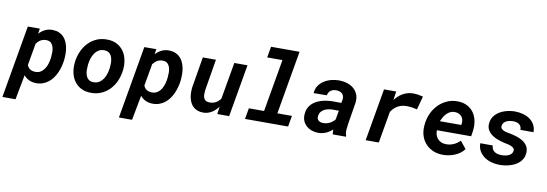

<svg xmlns="http://www.w3.org/2000/svg" viewBox="-84 -1226 5431 1905"><g transform="rotate(10 2632.0 -273.5)"><path d="M522 -262.2Q518.1 -230 509.3 -197Q500.5 -164.1 486.6 -133.3Q472.7 -102.5 453.4 -76.2Q434.1 -49.8 408.9 -30.3Q383.8 -10.7 352.8 0.2Q321.8 11.2 284.2 10.3Q247.6 9.3 216.6 -4.6Q185.5 -18.6 162.1 -46.9L114.7 203.1H-17.6L109.4 -528.3L230.5 -528.8L222.2 -476.1Q250 -506.3 284.2 -522.7Q318.4 -539.1 359.9 -538.1Q396 -537.1 422.9 -525.6Q449.7 -514.2 469 -494.4Q488.3 -474.6 500.2 -448.7Q512.2 -422.9 518.3 -393.8Q524.4 -364.7 525.1 -333.7Q525.9 -302.7 522.9 -272.9ZM390.1 -272.9Q392.6 -295.4 392.6 -322Q392.6 -348.6 385.5 -371.8Q378.4 -395 362.3 -410.9Q346.2 -426.8 315.9 -427.7Q283.7 -428.7 259 -414.6Q234.4 -400.4 215.3 -375L176.3 -153.3Q187 -125.5 207.8 -112.5Q228.5 -99.6 257.8 -98.6Q291 -97.7 314.5 -112.8Q337.9 -127.9 353.5 -152.1Q369.1 -176.3 377.4 -205.8Q385.7 -235.4 389.2 -262.7Z M631.3 -265.6Q638.2 -321.3 660.4 -371.3Q682.6 -421.4 718.3 -459Q753.9 -496.6 802.5 -518.1Q851.1 -539.6 910.6 -538.1Q967.8 -537.1 1008.8 -514.6Q1049.8 -492.2 1075.4 -455.3Q1101.1 -418.5 1110.8 -370.6Q1120.6 -322.8 1115.2 -270.5L1113.8 -259.8Q1106.9 -204.1 1084.7 -154.5Q1062.5 -105 1026.9 -67.9Q991.2 -30.8 942.6 -9.5Q894 11.7 835 10.3Q778.3 9.3 737.3 -12.9Q696.3 -35.2 670.7 -71.5Q645 -107.9 635 -155.5Q625 -203.1 630.4 -255.4ZM762.7 -255.4Q760.3 -231 760.7 -203.9Q761.2 -176.8 769.3 -153.6Q777.3 -130.4 795.2 -114.5Q813 -98.6 844.7 -97.7Q877.9 -96.7 902.1 -111.6Q926.3 -126.5 942.6 -150.1Q959 -173.8 968 -202.9Q977.1 -231.9 981 -259.8L981.9 -270Q983.4 -286.1 984.1 -304Q984.9 -321.8 982.7 -339.1Q980.5 -356.4 975.3 -372.3Q970.2 -388.2 960.7 -400.4Q951.2 -412.6 936.5 -420.2Q921.9 -427.7 900.9 -428.7Q867.2 -429.7 843 -415Q818.8 -400.4 802.5 -376.5Q786.1 -352.5 776.6 -323.2Q767.1 -293.9 763.7 -265.6Z M1695.8 -262.2Q1691.9 -230 1683.1 -197Q1674.3 -164.1 1660.4 -133.3Q1646.5 -102.5 1627.2 -76.2Q1607.9 -49.8 1582.8 -30.3Q1557.6 -10.7 1526.6 0.2Q1495.6 11.2 1458 10.3Q1421.4 9.3 1390.4 -4.6Q1359.4 -18.6 1335.9 -46.9L1288.6 203.1H1156.2L1283.2 -528.3L1404.3 -528.8L1396 -476.1Q1423.8 -506.3 1458 -522.7Q1492.2 -539.1 1533.7 -538.1Q1569.8 -537.1 1596.7 -525.6Q1623.5 -514.2 1642.8 -494.4Q1662.1 -474.6 1674.1 -448.7Q1686 -422.9 1692.1 -393.8Q1698.2 -364.7 1699 -333.7Q1699.7 -302.7 1696.8 -272.9ZM1564 -272.9Q1566.4 -295.4 1566.4 -322Q1566.4 -348.6 1559.3 -371.8Q1552.2 -395 1536.1 -410.9Q1520 -426.8 1489.7 -427.7Q1457.5 -428.7 1432.9 -414.6Q1408.2 -400.4 1389.2 -375L1350.1 -153.3Q1360.8 -125.5 1381.6 -112.5Q1402.3 -99.6 1431.6 -98.6Q1464.8 -97.7 1488.3 -112.8Q1511.7 -127.9 1527.3 -152.1Q1543 -176.3 1551.3 -205.8Q1559.6 -235.4 1563 -262.7Z M2121.6 -74.7Q2106.9 -56.2 2090.3 -40.5Q2073.7 -24.9 2054.7 -13.4Q2035.6 -2 2013.9 4.4Q1992.2 10.7 1968.3 10.3Q1936 9.8 1911.9 0.5Q1887.7 -8.8 1870.1 -24.9Q1852.5 -41 1841.6 -62.5Q1830.6 -84 1824.7 -108.9Q1818.8 -133.8 1818.1 -161.1Q1817.4 -188.5 1820.3 -215.8L1872.6 -528.3H2004.9L1952.6 -214.4Q1950.2 -193.8 1950 -173.6Q1949.7 -153.3 1955.3 -137.2Q1960.9 -121.1 1974.6 -110.8Q1988.3 -100.6 2013.7 -100.1Q2049.3 -99.1 2076.9 -114Q2104.5 -128.9 2125 -157.2L2189.9 -528.3H2322.8L2231 0H2111.3Z M2521 -750H2808.1L2697.3 -110.4H2844.2L2824.7 0H2390.6L2410.2 -110.4H2563.5L2655.3 -639.2H2501.5Z M3276.4 0Q3272.5 -12.7 3271.7 -24.7Q3271 -36.6 3271.5 -49.3Q3240.7 -20.5 3204.3 -5.1Q3168 10.3 3125 9.8Q3091.8 9.3 3061.8 -1.7Q3031.7 -12.7 3009.5 -32.5Q2987.3 -52.2 2975.1 -80.6Q2962.9 -108.9 2964.4 -144Q2965.8 -179.2 2977.8 -206.1Q2989.7 -232.9 3009.3 -252.9Q3028.8 -272.9 3054.2 -286.4Q3079.6 -299.8 3108.4 -308.1Q3137.2 -316.4 3167.7 -319.8Q3198.2 -323.2 3228 -323.2L3304.2 -322.3L3310.5 -355Q3313.5 -374 3309.3 -389.2Q3305.2 -404.3 3295.2 -414.8Q3285.2 -425.3 3270 -430.9Q3254.9 -436.5 3235.8 -437Q3201.7 -438 3178.7 -421.6Q3155.8 -405.3 3148.9 -371.6L3016.6 -370.6Q3019.5 -414.6 3041.5 -446.5Q3063.5 -478.5 3096.7 -499.3Q3129.9 -520 3170.2 -529.5Q3210.4 -539.1 3250 -538.6Q3291.5 -537.6 3328.6 -525.4Q3365.7 -513.2 3392.8 -490Q3419.9 -466.8 3433.8 -432.6Q3447.8 -398.4 3443.4 -353L3406.7 -126Q3402.3 -97.2 3400.1 -67.1Q3397.9 -37.1 3408.2 -8.8L3407.7 0ZM3159.7 -94.7Q3194.3 -93.8 3224.9 -108.9Q3255.4 -124 3277.3 -150.4L3293.9 -241.7L3233.9 -242.2Q3211.9 -242.2 3189.5 -237.8Q3167 -233.4 3147.9 -223.4Q3128.9 -213.4 3115.7 -196.8Q3102.5 -180.2 3099.1 -154.8Q3097.2 -139.6 3101.1 -128.4Q3105 -117.2 3113.3 -109.9Q3121.6 -102.5 3133.5 -98.6Q3145.5 -94.7 3159.7 -94.7Z M3991.2 -539.1Q4016.6 -538.6 4041.3 -534.9Q4065.9 -531.2 4090.8 -524.9L4054.7 -389.6Q4029.3 -396 4003.9 -399.7Q3978.5 -403.3 3952.1 -403.8Q3848.6 -404.8 3793.9 -317.9L3738.8 0H3606.4L3698.2 -528.3H3821.3L3807.6 -441.4Q3825.2 -462.9 3845.2 -481Q3865.2 -499 3888.2 -512Q3911.1 -524.9 3936.8 -532Q3962.4 -539.1 3991.2 -539.1Z M4379.9 9.8Q4325.7 8.8 4282 -11Q4238.3 -30.8 4208.3 -64.7Q4178.2 -98.6 4164.1 -144.5Q4149.9 -190.4 4154.8 -244.1L4156.7 -264.2Q4163.1 -319.8 4186.5 -370.1Q4210 -420.4 4247.3 -458Q4284.7 -495.6 4334.5 -517.6Q4384.3 -539.6 4442.9 -538.1Q4498 -536.6 4538.1 -515.1Q4578.1 -493.7 4602.8 -457.8Q4627.4 -421.9 4636.5 -375.5Q4645.5 -329.1 4639.2 -277.8L4630.4 -220.2H4285.2Q4284.2 -194.8 4291.5 -173.1Q4298.8 -151.4 4312.7 -135.3Q4326.7 -119.1 4347.2 -109.6Q4367.7 -100.1 4394 -99.6Q4435.5 -98.1 4472.4 -114Q4509.3 -129.9 4537.6 -159.2L4597.7 -85.4Q4580.1 -60.1 4554.9 -42Q4529.8 -23.9 4500.7 -12.2Q4471.7 -0.5 4440.4 4.9Q4409.2 10.3 4379.9 9.8ZM4433.1 -428.7Q4406.7 -429.7 4385.7 -419.9Q4364.7 -410.2 4348.4 -393.6Q4332 -377 4319.8 -356Q4307.6 -335 4298.3 -313.5H4513.7L4516.1 -325.7Q4519.5 -347.2 4515.1 -365.7Q4510.7 -384.3 4499.8 -397.9Q4488.8 -411.6 4471.9 -419.7Q4455.1 -427.7 4433.1 -428.7Z M5069.8 -147.9Q5072.3 -160.2 5067.4 -169.2Q5062.5 -178.2 5053.7 -184.8Q5044.9 -191.4 5033 -196Q5021 -200.7 5008.8 -203.9Q4996.6 -207 4985.1 -209Q4973.6 -210.9 4965.8 -212.9Q4935.5 -220.2 4902.6 -231.7Q4869.6 -243.2 4842.5 -261.5Q4815.4 -279.8 4798.3 -306.6Q4781.2 -333.5 4782.7 -371.1Q4783.7 -400.4 4794.9 -424.6Q4806.2 -448.7 4824 -467.3Q4841.8 -485.8 4865 -499.5Q4888.2 -513.2 4914.3 -521.7Q4940.4 -530.3 4967.3 -534.4Q4994.1 -538.6 5019.5 -538.1Q5059.6 -537.6 5097.7 -527.6Q5135.7 -517.6 5165.8 -496.6Q5195.8 -475.6 5214.1 -443.6Q5232.4 -411.6 5232.4 -367.2L5100.6 -367.7Q5101.1 -386.7 5094.5 -400.4Q5087.9 -414.1 5076.2 -422.6Q5064.5 -431.2 5048.6 -435.3Q5032.7 -439.5 5014.6 -439.5Q4999.5 -439.5 4982.4 -436.5Q4965.3 -433.6 4950.2 -426.5Q4935.1 -419.4 4924.1 -407.5Q4913.1 -395.5 4910.2 -377.9Q4906.7 -359.4 4916 -348.1Q4925.3 -336.9 4939.9 -330.3Q4954.6 -323.7 4971.7 -320.3Q4988.8 -316.9 5001.5 -314.5Q5034.2 -308.1 5069.8 -297.6Q5105.5 -287.1 5134.5 -269Q5163.6 -251 5181.9 -223.1Q5200.2 -195.3 5198.2 -154.3Q5196.8 -123.5 5185.1 -99.4Q5173.3 -75.2 5154.5 -56.6Q5135.7 -38.1 5111.1 -25.1Q5086.4 -12.2 5059.3 -4.2Q5032.2 3.9 5004.2 7.3Q4976.1 10.7 4950.7 10.3Q4910.2 9.8 4871.1 -1.5Q4832 -12.7 4801 -34.9Q4770 -57.1 4750.7 -90.1Q4731.4 -123 4731.4 -168L4856.9 -167.5Q4857.9 -146 4866.2 -130.9Q4874.5 -115.7 4888.4 -106.2Q4902.3 -96.7 4920.2 -92.3Q4938 -87.9 4958 -87.9Q4973.1 -87.9 4991.5 -90.3Q5009.8 -92.8 5026.1 -99.4Q5042.5 -106 5054.4 -117.7Q5066.4 -129.4 5069.8 -147.9Z"/></g></svg>

Font: Roboto Mono
Style: Bold Italic
Weight: 700
Designer: Google
Version: Version 2.000985; 2015; ttfautohint (v1.3)